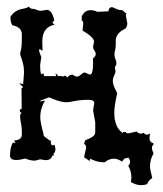

<svg xmlns="http://www.w3.org/2000/svg" viewBox="-20 -474 484 570"><path d="M349.6 -3.4Q346.2 0 342.3 5.9Q330.1 -2.9 317.9 -2.9Q303.7 -2.9 291 7.8H287.6Q268.1 7.8 248 -2.9L246.1 3.9L229.5 -7.3L235.8 -35.2Q235.8 -44.9 229.5 -46.4L232.9 -57.6Q262.7 -67.9 262.7 -80.6V-111.3L256.3 -146.5L259.8 -168Q259.8 -177.7 242.2 -177.7Q219.7 -177.7 202.4 -174.1Q185.1 -170.4 176.3 -170.4Q158.7 -170.4 125.5 -185.1Q97.2 -174.8 97.2 -172.9L113.8 -175.3Q99.6 -152.3 99.6 -126Q99.6 -119.1 101.1 -110.6Q102.5 -102.1 104.5 -94.2Q106.4 -86.4 108.2 -80.3Q109.9 -74.2 109.9 -72.3L109.4 -70.8L127 -57.1H130.9V-53.2Q130.9 -42.5 135.7 -42.5L141.1 -44.4Q144.5 -38.1 144.5 -30.3Q144.5 -22 138.2 -16.6L141.1 -13.7L134.8 -11.2Q131.3 1.5 115.2 1.5L99.1 -1L84.5 2.9Q68.4 2.9 55.2 -3.4Q39.1 1 28.3 1Q9.8 1 9.8 -12.2Q9.8 -35.6 18.1 -50.8L25.9 -49.3L22 -57.1Q31.2 -57.1 38.1 -61.3Q44.9 -65.4 44.9 -75.7V-82.5Q44.9 -96.7 42.2 -108.9Q39.6 -121.1 39.6 -128.4Q39.6 -137.2 44.4 -137.7Q38.6 -142.1 38.6 -145.5Q38.6 -148.9 44.4 -151.4L43.9 -211.9L48.8 -215.3L36.6 -227.1L48.8 -224.1L51.3 -258.3Q51.3 -270.5 49.6 -279.3Q47.9 -288.1 45.9 -294.4Q43.9 -300.8 42 -305.4Q40 -310.1 40 -314Q40 -319.3 42.5 -327.4Q44.9 -335.4 44.9 -362.8V-371.6Q44.9 -384.8 35.9 -391.1Q26.9 -397.5 16.6 -398.9Q11.2 -407.2 11.2 -420.9V-424.8Q19.5 -436 26.9 -440.4Q34.2 -444.8 40.8 -446.5Q47.4 -448.2 53.5 -449.2Q59.6 -450.2 65.4 -454.1Q70.8 -447.8 76.7 -447.8Q83.5 -447.8 88.9 -444.8Q94.2 -441.9 101.6 -441.9L119.1 -444.8Q133.8 -444.8 141.1 -414.1L135.7 -406.2L141.6 -400.4Q105.5 -393.6 105.5 -350.1L106.4 -323.2L98.1 -328.1Q96.2 -328.1 96.2 -324.7Q96.2 -319.3 102.5 -304.7L99.1 -280.3Q99.1 -262.2 102.1 -253.4L108.9 -256.3L111.3 -248H146.5L145 -257.8L152.8 -248L159.7 -248.5Q165.5 -247.1 169.4 -247.1L172.9 -250L180.7 -243.7Q183.1 -252 196.3 -252.4Q202.6 -246.6 208.5 -246.6Q211.9 -246.6 214.8 -248.5Q217.8 -250.5 220.5 -252.7Q223.1 -254.9 225.8 -256.8Q228.5 -258.8 231.4 -258.8L247.1 -252.4Q256.3 -252.4 256.3 -287.1L255.9 -300.3Q264.2 -307.1 264.2 -313.5Q264.2 -318.8 260.3 -324Q256.3 -329.1 256.3 -335.9L259.3 -350.1Q259.3 -363.3 225.1 -383.3L227.1 -404.3Q227.1 -412.1 224.6 -412.1L222.7 -410.6V-425.8Q231.9 -443.8 248.5 -443.8Q259.8 -443.8 268.6 -439L301.8 -440.4Q303.7 -452.6 311.5 -452.6Q315.9 -452.6 323.7 -448.2Q331.5 -443.8 343.3 -443.8L356 -432.6Q353.5 -432.6 353.5 -428.7L357.9 -404.8Q357.9 -396 352.5 -389.2Q323.7 -375.5 323.7 -353.5V-344.2Q323.7 -332.5 321.8 -325.4Q319.8 -318.4 319.8 -311.5Q319.8 -305.7 322.8 -298.3Q325.7 -291 325.7 -286.1Q325.7 -281.7 323.5 -279.1Q321.3 -276.4 321.3 -272L322.8 -262.2Q322.8 -256.8 318.8 -249.3Q314.9 -241.7 314.9 -233.4Q314.9 -219.7 328.1 -198.2Q319.3 -159.2 319.3 -139.6Q319.3 -96.2 344.2 -79.1Q345.2 -80.6 345.7 -82H353Q355.5 -78.1 361.3 -78.1L385.7 -83.5Q391.6 -77.1 398.4 -77.1L407.2 -79.6Q410.2 -74.2 415.5 -74.2Q420.4 -74.2 425.3 -77.6L423.8 -64.5Q423.8 -58.1 425.8 -55.2Q427.7 -52.2 429.9 -51Q432.1 -49.8 434.1 -49.3Q436 -48.8 436 -46.9Q436 -44.4 433.6 -42.5Q431.2 -40.5 431.2 -35.6Q431.2 -27.8 436 -18.6Q425.3 -0.5 425.3 20Q425.3 28.8 432.1 54.7Q421.9 60.1 416.5 72.8Q408.2 75.7 399.4 75.7Q383.8 75.7 368.7 66.4L370.1 53.2Q370.1 34.7 360.8 18.1Q366.2 12.7 366.2 6.8Q366.2 0.5 360.8 -6.3L359.9 -5.9L359.4 -4.9L357.9 -5.4Z"/></svg>

Font: Truetypewriter PolyglOTT
Style: Regular
Weight: 400
Designer: Sergey Beatoff a.k.a. Sam_T
Version: Version 3.76